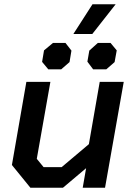

<svg xmlns="http://www.w3.org/2000/svg" viewBox="-20 -883 623 903"><path d="M36 -107 104 -498H217L153 -136L185 -97H270L398 -205L449 -498H562L474 0H369L385 -92L276 0H123ZM415 -863H524L414 -723H325ZM178 -592 187 -646 229 -681H288L316 -645L307 -591L268 -557H207ZM391 -593 400 -645 440 -681H500L529 -646L519 -591L480 -557H418Z"/></svg>

Font: Chakra Petch SemiBold
Style: Italic
Weight: 600
Italic angle: -10°
Designer: Katatrad Aksorn Co.,Ltd.
Foundry: Cadson Demak Co.,Ltd.
Version: Version 1.000; ttfautohint (v1.6)